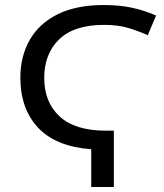

<svg xmlns="http://www.w3.org/2000/svg" viewBox="-20 -744 653 764"><path d="M393 -724Q456 -724 506.5 -713Q557 -702 601 -682L568 -604Q530 -621 489.5 -633Q449 -645 394 -645Q275 -645 215.5 -587.5Q156 -530 156 -434Q156 -337 217.5 -280.5Q279 -224 402 -224H433V0H343V-150Q201 -161 131 -236.5Q61 -312 61 -435Q61 -520 98.5 -585.5Q136 -651 210 -687.5Q284 -724 393 -724Z"/></svg>

Font: BC Sans
Style: Regular
Weight: 400
Designer: Monotype Design Team
Province of B.C.
Foundry: Monotype Imaging Inc.
Version: Version 2.000;GOOG;noto-source:20170915:90ef993387c0